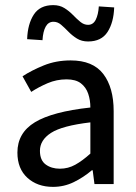

<svg xmlns="http://www.w3.org/2000/svg" viewBox="-20 -719 531 750"><path d="M187 11Q126 11 87 -24.5Q48 -60 48 -123Q48 -200 116.5 -241.5Q185 -283 333 -299Q333 -328 324.5 -353Q316 -378 296 -393.5Q276 -409 240 -409Q201 -409 166 -394Q131 -379 102 -360L68 -421Q103 -444 151 -463.5Q199 -483 256 -483Q343 -483 383.5 -430Q424 -377 424 -285V0H349L342 -54H339Q306 -26 268 -7.5Q230 11 187 11ZM214 -60Q246 -60 274 -75.5Q302 -91 333 -119V-241Q223 -228 179.5 -200Q136 -172 136 -130Q136 -93 158.5 -76.5Q181 -60 214 -60ZM324 -557Q299 -557 280.5 -568.5Q262 -580 247 -595.5Q232 -611 218.5 -622.5Q205 -634 189 -634Q169 -634 158.5 -615Q148 -596 146 -562L86 -566Q88 -625 112 -662Q136 -699 188 -699Q213 -699 231.5 -687.5Q250 -676 265 -660.5Q280 -645 294 -633.5Q308 -622 324 -622Q344 -622 354 -642Q364 -662 366 -694L426 -690Q424 -631 400 -594Q376 -557 324 -557Z"/></svg>

Font: Narnoor
Style: Regular
Weight: 400
Designer: S. Sridhar Murthy
Foundry: SIL International
Version: Version 3.000